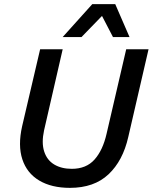

<svg xmlns="http://www.w3.org/2000/svg" viewBox="-20 -898 738 928"><path d="M318 10Q229 10 169.5 -25.5Q110 -61 88 -128Q66 -195 87 -288L174 -660H283L193 -268Q180 -208 193.5 -166Q207 -124 242 -103Q277 -82 327 -82Q397 -82 437 -127Q477 -172 495 -251L590 -660H698L600 -236Q574 -121 504.5 -55.5Q435 10 318 10ZM537 -878 606 -719H526L473 -821L374 -719H283L426 -878Z"/></svg>

Font: Kantumruy Pro Medium
Style: Italic
Weight: 500
Italic angle: -13°
Designer: Sovichet Tep
Foundry: Sovichet Tep
Version: Version 1.002